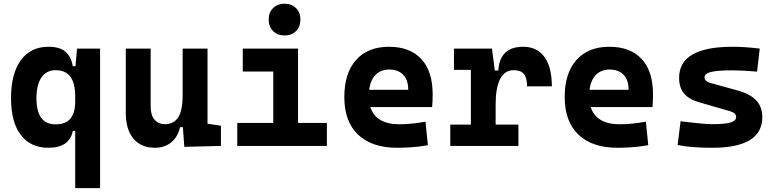

<svg xmlns="http://www.w3.org/2000/svg" viewBox="-20 -776 4142 1021"><path d="M236.8 9.8Q142.6 9.8 90.6 -58.3Q38.6 -126.5 38.6 -253.9Q38.6 -384.3 90.8 -455.8Q143.1 -527.3 237.8 -527.3Q296.9 -527.3 327.4 -501.7Q357.9 -476.1 367.2 -423.8H381.3L389.6 -517.6H512.2V224.6H379.9V-80.1H367.2Q350.1 9.8 236.8 9.8ZM379.9 -265.6Q379.9 -402.8 275.9 -402.8Q227.1 -402.8 200.4 -364Q173.8 -325.2 173.8 -253.9Q173.8 -114.7 275.9 -114.7Q379.9 -114.7 379.9 -235.4Z M803.7 9.8Q730 9.8 689.5 -38.8Q648.9 -87.4 648.9 -175.8V-517.6H781.2V-208.5Q781.2 -164.1 801.5 -139.9Q821.8 -115.7 857.4 -115.7Q903.8 -115.7 927.5 -151.6Q951.2 -187.5 951.2 -272V-517.6H1083.5V-118.2L1154.8 -107.4V0L960 4.9L952.6 -99.6H937.5Q925.3 -46.9 890.1 -18.6Q855 9.8 803.7 9.8Z M1241.7 0V-122.1H1433.1V-395.5H1271V-517.6H1564.9V-122.1H1718.3V0ZM1493.2 -587.4Q1455.6 -587.4 1432.1 -610.8Q1408.7 -634.3 1408.7 -671.9Q1408.7 -709.5 1432.1 -732.9Q1455.6 -756.3 1493.2 -756.3Q1530.8 -756.3 1554.2 -732.9Q1577.6 -709.5 1577.6 -671.9Q1577.6 -634.3 1554.2 -610.8Q1530.8 -587.4 1493.2 -587.4Z M2091.8 9.8Q1957.5 9.8 1884.3 -59.8Q1811 -129.4 1811 -259.8Q1811 -386.7 1873.3 -457Q1935.5 -527.3 2048.8 -527.3Q2159.7 -527.3 2220.2 -462.4Q2280.8 -397.5 2280.8 -273.4Q2280.8 -238.3 2277.8 -206.5H1949.2Q1979.5 -115.2 2103.5 -115.2Q2138.7 -115.2 2172.9 -118.9Q2207 -122.6 2242.7 -128.9L2255.4 -3.9Q2205.6 4.9 2164.6 7.3Q2123.5 9.8 2091.8 9.8ZM1942.9 -298.3H2150.9Q2150.9 -350.6 2124.3 -378.4Q2097.7 -406.2 2049.8 -406.2Q2004.9 -406.2 1977.3 -378.2Q1949.7 -350.1 1942.9 -298.3Z M2615.7 -222.7V-113.3H2736.8V0H2374.5V-113.3H2483.9V-404.3H2394V-517.6H2596.2L2611.3 -400.9H2629.9Q2637.7 -527.3 2762.2 -527.3Q2835.9 -527.3 2875.2 -473.1Q2914.6 -418.9 2914.6 -316.9H2782.7Q2782.7 -362.8 2765.9 -382.8Q2749 -402.8 2711.9 -402.8Q2663.6 -402.8 2639.6 -356Q2615.7 -309.1 2615.7 -222.7Z M3263.7 9.8Q3129.4 9.8 3056.2 -59.8Q2982.9 -129.4 2982.9 -259.8Q2982.9 -386.7 3045.2 -457Q3107.4 -527.3 3220.7 -527.3Q3331.5 -527.3 3392.1 -462.4Q3452.6 -397.5 3452.6 -273.4Q3452.6 -238.3 3449.7 -206.5H3121.1Q3151.4 -115.2 3275.4 -115.2Q3310.5 -115.2 3344.7 -118.9Q3378.9 -122.6 3414.6 -128.9L3427.2 -3.9Q3377.4 4.9 3336.4 7.3Q3295.4 9.8 3263.7 9.8ZM3114.7 -298.3H3322.8Q3322.8 -350.6 3296.1 -378.4Q3269.5 -406.2 3221.7 -406.2Q3176.8 -406.2 3149.2 -378.2Q3121.6 -350.1 3114.7 -298.3Z M3768.6 9.8Q3652.3 9.8 3583.5 -4.9L3599.1 -131.3Q3660.6 -123.5 3702.6 -119.6Q3744.6 -115.7 3768.6 -115.7Q3835 -115.7 3864.7 -124.8Q3894.5 -133.8 3894.5 -153.8Q3894.5 -174.8 3863.8 -184.1L3695.3 -232.9Q3643.6 -248 3617.4 -279.1Q3591.3 -310.1 3591.3 -362.3Q3591.3 -527.3 3875 -527.3Q3908.2 -527.3 3944.1 -524.9Q3980 -522.5 4020 -517.6L4005.9 -395Q3961.4 -398.9 3928.2 -400.4Q3895 -401.9 3872.1 -401.9Q3795.4 -401.9 3761 -393.3Q3726.6 -384.8 3726.6 -365.2Q3726.6 -343.8 3755.9 -335.4L3900.9 -295.4Q3967.8 -277.3 4000.7 -242.9Q4033.7 -208.5 4033.7 -153.3Q4033.7 9.8 3768.6 9.8Z"/></svg>

Font: Cascadia Mono PL
Style: Bold
Weight: 700
Monospace: yes
Designer: Aaron Bell
Foundry: Saja Typeworks
Version: Version 2404.023; ttfautohint (v1.8.4)